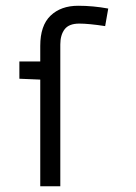

<svg xmlns="http://www.w3.org/2000/svg" viewBox="-20 -653 478 673"><path d="M47.9 -377V-437.5H121.1V-492.2Q121.1 -563.5 157.2 -598.1Q193.4 -632.8 253.9 -632.8Q306.6 -632.8 359.4 -623L348.6 -561.5Q291 -570.3 257.8 -570.3Q221.7 -570.3 206.5 -550.3Q191.4 -530.3 191.4 -497.1V0H121.1V-374Z"/></svg>

Font: Sudo Variable
Style: Regular
Weight: 400
Monospace: yes
Designer: Jens Kutilek
Foundry: Jens Kutilek
Version: Version 0.040